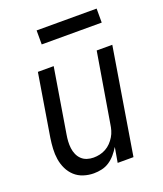

<svg xmlns="http://www.w3.org/2000/svg" viewBox="-134 -804 768 902"><g transform="rotate(-20 250.0 -353.5)"><path d="M180 8Q154 8 129 0Q104 -8 85.5 -25Q67 -42 56 -65Q45 -88 41 -113.5Q37 -139 38.5 -166Q40 -193 44 -219L95 -530H174L121 -208Q118 -191 117 -174Q116 -157 118 -140.5Q120 -124 126.5 -109Q133 -94 144.5 -83Q156 -72 171.5 -67Q187 -62 204 -62Q220 -62 235.5 -65.5Q251 -69 265.5 -77Q280 -85 291.5 -97Q303 -109 311.5 -123Q320 -137 324.5 -152.5Q329 -168 331 -183L389 -530H467L380 0H301L314 -75Q303 -57 289 -40.5Q275 -24 257.5 -12.5Q240 -1 220 3.5Q200 8 180 8ZM156 -645V-715H456V-645Z"/></g></svg>

Font: Iosevka Curly Oblique
Style: Regular
Weight: 400
Italic angle: -9°
Monospace: yes
Designer: Belleve Invis
Foundry: Belleve Invis
Version: Version 11.1.0; ttfautohint (v1.8.3)